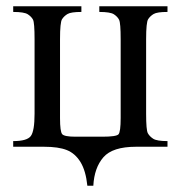

<svg xmlns="http://www.w3.org/2000/svg" viewBox="-20 -467 575 611"><path d="M277 124H258Q253 76 236 48.5Q219 21 192.5 10.5Q166 0 120 0H22V-18Q66 -18 78 -34Q90 -50 90 -105V-342Q90 -395 85 -404.5Q80 -414 68.5 -421.5Q57 -429 22 -429V-447H239V-429Q206 -429 195 -422.5Q184 -416 177.5 -406Q171 -396 171 -342V-91Q171 -48 178 -40Q185 -32 220 -32H306Q350 -32 357 -39.5Q364 -47 364 -92V-342Q364 -394 359 -404Q354 -414 342.5 -421.5Q331 -429 296 -429V-447H513V-429Q480 -429 469 -422.5Q458 -416 451.5 -406Q445 -396 445 -342V-105Q445 -53 450.5 -43Q456 -33 467.5 -25.5Q479 -18 513 -18V0H413Q338 0 309 33.5Q280 67 277 124Z"/></svg>

Font: New Athena Unicode
Style: Regular
Weight: 400
Designer: J. Rusten 1997; rev. by R. Hancock 2001, 2002, rev. by D. Mastronarde 2002-2021
Foundry: GreekKeys New Athena Unicode
Version: Version 5.008